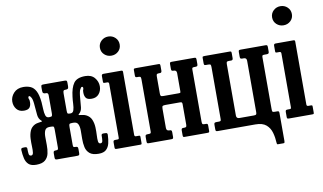

<svg xmlns="http://www.w3.org/2000/svg" viewBox="-88 -957 2206 1310"><g transform="rotate(-10 1015.0 -302.5)"><path d="M607 -104.5Q606 -73.5 599.8 -47Q593.5 -20.5 576.2 -4.5Q559 11.5 524 11.5Q482 11.5 461.8 -5.8Q441.5 -23 435.5 -50.2Q429.5 -77.5 430 -108Q430.5 -138.5 430.5 -165.5Q430.5 -192.5 422.5 -209.8Q414.5 -227 391 -227H380.5Q365 -227 362 -222.2Q359 -217.5 359 -201V-79Q359 -67.5 362 -64.8Q365 -62 373.5 -62H375.5Q386 -62 389.5 -58.5Q393 -55 393 -43.5V-16.5Q393 -7 390 -3.5Q387 0 377.5 0H237.5Q228 0 225 -3.5Q222 -7 222 -16.5V-43.5Q222 -55 225.5 -58.5Q229 -62 239.5 -62H241.5Q249.5 -62 253 -64.8Q256.5 -67.5 256.5 -79V-203Q256.5 -219.5 253.2 -223.2Q250 -227 234.5 -227H224Q200.5 -227 192.5 -209.8Q184.5 -192.5 184.5 -165.5Q184.5 -138.5 185 -108Q185.5 -77.5 179.5 -50.2Q173.5 -23 153.5 -5.8Q133.5 11.5 91.5 11.5Q56 11.5 38.8 -4.5Q21.5 -20.5 15.5 -47Q9.5 -73.5 8 -104.5Q7 -119 20.5 -119L34 -119.5Q49.5 -120 50 -109.5Q50 -84.5 52.2 -70.5Q54.5 -56.5 67.5 -56.5Q80 -56.5 82.5 -73.2Q85 -90 83.8 -116Q82.5 -142 83.8 -170.8Q85 -199.5 95 -224Q105 -248.5 130.5 -261.5Q142.5 -267 156.2 -268.5Q170 -270 177.2 -271.8Q184.5 -273.5 176.5 -280Q159 -294.5 155.8 -321.5Q152.5 -348.5 150.5 -381Q147.5 -428.5 139.2 -443.2Q131 -458 125.5 -458Q117.5 -458 117.5 -448.5Q117.5 -440 120.2 -437Q123 -434 123 -417.5Q123 -394 112.5 -380.2Q102 -366.5 73 -366.5Q40 -366.5 22.2 -388.5Q4.5 -410.5 4.5 -441Q4.5 -473.5 28.5 -500Q52.5 -526.5 95.5 -526.5Q123 -526.5 145 -517Q167 -507.5 181.2 -480.8Q195.5 -454 200.5 -402.5Q202.5 -379.5 203.2 -354Q204 -328.5 209.5 -310.8Q215 -293 232 -293H234.5Q249.5 -293 253 -297.2Q256.5 -301.5 256.5 -316V-442.5Q256 -451 252.5 -454.2Q249 -457.5 244 -458H237.5Q228 -458 222.8 -462Q217.5 -466 217.5 -479V-503Q217.5 -514.5 220.8 -517.2Q224 -520 235.5 -520H379.5Q391 -520 394.2 -517.2Q397.5 -514.5 397.5 -503V-479Q397.5 -465 392 -461.5Q386.5 -458 376 -458H372.5Q366 -458 362.5 -454Q359 -450 359 -434.5V-316Q359 -301.5 361.8 -297.2Q364.5 -293 376.5 -293H382Q399 -293 404.5 -310.8Q410 -328.5 411 -354Q412 -379.5 415 -402.5Q422 -464 444.2 -495.2Q466.5 -526.5 524 -526.5Q567 -526.5 589 -500Q611 -473.5 611 -441Q611 -410.5 593 -388.5Q575 -366.5 542.5 -366.5Q513 -366.5 502.8 -380.2Q492.5 -394 492.5 -417.5Q492.5 -434 495 -437Q497.5 -440 497.5 -448.5Q497.5 -458 489.5 -458Q484 -458 476 -443.2Q468 -428.5 464.5 -381Q462.5 -348.5 459.2 -321.5Q456 -294.5 439 -280Q430.5 -273.5 437.8 -271.8Q445 -270 458.8 -268.5Q472.5 -267 484.5 -261.5Q511 -248.5 521.2 -224Q531.5 -199.5 532.8 -170.8Q534 -142 532.5 -116Q531 -90 533 -73.2Q535 -56.5 548 -56.5Q560.5 -56.5 562.8 -70.5Q565 -84.5 565 -109.5Q565.5 -120 581 -119.5L594.5 -119Q608 -119 607 -104.5Z M657 -698.5Q657 -727 677.2 -746Q697.5 -765 725.5 -765Q754 -765 774 -746Q794 -727 794 -698.5Q794 -670 774 -651.2Q754 -632.5 725.5 -632.5Q697.5 -632.5 677.2 -651.2Q657 -670 657 -698.5ZM665.5 -458H648Q640.5 -458 638.8 -460.2Q637 -462.5 637 -469.5V-507Q637 -520 649.5 -520H774Q784 -520 784 -509.5V-74Q784 -62 794.5 -62H811.5Q819 -62 821.5 -60.5Q824 -59 824 -51.5V-12.5Q824 -5 822.5 -2.5Q821 0 813 0H652Q643.5 0 640.2 -2Q637 -4 637 -12V-47Q637 -57 640.8 -59.5Q644.5 -62 653.5 -62H665.5Q673.5 -62 675.2 -64.8Q677 -67.5 677 -75.5V-446Q677 -458 665.5 -458Z M1252.5 -84.5Q1252.5 -71.5 1255 -66.8Q1257.5 -62 1270.5 -62H1279.5Q1288 -62 1290.2 -58.8Q1292.5 -55.5 1292.5 -47V-11Q1292.5 -3 1289 -1.5Q1285.5 0 1277 0H1120Q1112 0 1110.5 -3.8Q1109 -7.5 1109 -15.5V-47.5Q1109 -62 1120.5 -62H1127.5Q1138.5 -62 1142.2 -65.2Q1146 -68.5 1146 -81.5V-222Q1146 -231 1143 -234.2Q1140 -237.5 1130.5 -237.5H1030Q1015 -237.5 1010.2 -234Q1005.5 -230.5 1005.5 -214.5V-82.5Q1005.5 -62 1025 -62H1026.5Q1036 -62 1039.5 -59Q1043 -56 1043 -45V-15Q1043 -6 1040.2 -3Q1037.5 0 1029 0H873Q864 0 861.5 -3.2Q859 -6.5 859 -16V-46Q859 -56.5 863 -59.2Q867 -62 877 -62H882Q891.5 -62 895.2 -64.2Q899 -66.5 899 -76V-435.5Q899 -448.5 896.5 -453.2Q894 -458 881 -458H872Q863.5 -458 861.2 -461.2Q859 -464.5 859 -473V-509Q859 -517.5 862.5 -518.8Q866 -520 874.5 -520H1032Q1039.5 -520 1041.2 -516.5Q1043 -513 1043 -504.5V-472.5Q1043 -458 1030.5 -458H1024Q1013 -458 1009.2 -454.8Q1005.5 -451.5 1005.5 -438.5V-321.5Q1005.5 -309 1008.8 -304.5Q1012 -300 1025.5 -300H1131Q1142 -300 1144 -302Q1146 -304 1146 -315V-437.5Q1146 -458 1126.5 -458H1125Q1115.5 -458 1112.2 -461Q1109 -464 1109 -475V-505Q1109 -514 1111.5 -517Q1114 -520 1123 -520H1278.5Q1287.5 -520 1290 -516.8Q1292.5 -513.5 1292.5 -504V-474Q1292.5 -463.5 1288.5 -460.8Q1284.5 -458 1274.5 -458H1269.5Q1260 -458 1256.2 -455.8Q1252.5 -453.5 1252.5 -444Z M1631 -437.5Q1631 -458 1611.5 -458H1601.5Q1592 -458 1588.8 -461Q1585.5 -464 1585.5 -475V-505Q1585.5 -514 1588 -517Q1590.5 -520 1599.5 -520H1772.5Q1781.5 -520 1784 -516.8Q1786.5 -513.5 1786.5 -504V-474Q1786.5 -463.5 1782.2 -460.8Q1778 -458 1768.5 -458H1755Q1745 -458 1741.5 -455.8Q1738 -453.5 1738 -444V-84.5Q1738 -71.5 1740.2 -66.8Q1742.5 -62 1756 -62H1773.5Q1781.5 -62 1784 -58.8Q1786.5 -55.5 1786.5 -47V146.5Q1786.5 153 1785 156.5Q1783.5 160 1777 160H1741Q1734 160 1733 157.5Q1732 155 1731.5 148.5Q1730 112.5 1720.5 78.2Q1711 44 1685.8 22Q1660.5 0 1611.5 0H1349.5Q1340.5 0 1338 -3.2Q1335.5 -6.5 1335.5 -16V-46Q1335.5 -56.5 1339.5 -59.2Q1343.5 -62 1353.5 -62H1367Q1376.5 -62 1380.2 -64.2Q1384 -66.5 1384 -76V-435.5Q1384 -448.5 1381.5 -453.2Q1379 -458 1366 -458H1348.5Q1340 -458 1337.8 -461.2Q1335.5 -464.5 1335.5 -473V-509Q1335.5 -517.5 1339 -518.8Q1342.5 -520 1351 -520H1525.5Q1533.5 -520 1535 -516.5Q1536.5 -513 1536.5 -504.5V-472.5Q1536.5 -458 1524.5 -458H1509.5Q1498 -458 1494.2 -454.8Q1490.5 -451.5 1490.5 -438.5V-82.5Q1490.5 -62 1511.5 -62H1611Q1623 -62 1627 -65.2Q1631 -68.5 1631 -81.5Z M1850 -698.5Q1850 -727 1870.2 -746Q1890.5 -765 1918.5 -765Q1947 -765 1967 -746Q1987 -727 1987 -698.5Q1987 -670 1967 -651.2Q1947 -632.5 1918.5 -632.5Q1890.5 -632.5 1870.2 -651.2Q1850 -670 1850 -698.5ZM1858.5 -458H1841Q1833.5 -458 1831.8 -460.2Q1830 -462.5 1830 -469.5V-507Q1830 -520 1842.5 -520H1967Q1977 -520 1977 -509.5V-74Q1977 -62 1987.5 -62H2004.5Q2012 -62 2014.5 -60.5Q2017 -59 2017 -51.5V-12.5Q2017 -5 2015.5 -2.5Q2014 0 2006 0H1845Q1836.5 0 1833.2 -2Q1830 -4 1830 -12V-47Q1830 -57 1833.8 -59.5Q1837.5 -62 1846.5 -62H1858.5Q1866.5 -62 1868.2 -64.8Q1870 -67.5 1870 -75.5V-446Q1870 -458 1858.5 -458Z"/></g></svg>

Font: Besley* Condensed Medium
Style: Regular
Weight: 500
Width: 3
Designer: Owen Earl
Foundry: indestructible type*
Version: Version 3.000; ttfautohint (v1.8.3)